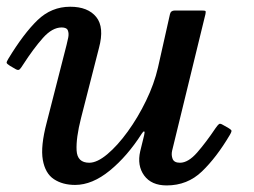

<svg xmlns="http://www.w3.org/2000/svg" viewBox="-23 -552 773 584"><path d="M2.5 -373.5Q49 -450 91.2 -490.8Q133.5 -531.5 190.5 -531.5Q244.5 -531.5 269.8 -500.2Q295 -469 278 -406L223.5 -193Q208 -132 210 -94.5Q212 -57 248.5 -57Q272.5 -57 303.5 -83Q334.5 -109 365.5 -151.8Q396.5 -194.5 421.2 -245.5Q446 -296.5 457.5 -346.5L494 -509Q496.5 -520 508.5 -520H590.5Q600 -520 601.8 -518.5Q603.5 -517 602 -509.5L500.5 -93.5Q497.5 -80.5 502 -68.8Q506.5 -57 524.5 -57Q549.5 -57 576.8 -88.2Q604 -119.5 632.5 -162Q639.5 -172 643 -174.5Q646.5 -177 653.5 -173L670.5 -163.5Q679 -158.5 680.8 -155.5Q682.5 -152.5 676 -141.5Q635.5 -73 591.2 -30.5Q547 12 484 12Q437.5 12 415.5 -18.2Q393.5 -48.5 403.5 -92L415.5 -141Q418 -151.5 415.5 -152.2Q413 -153 408.5 -146Q364.5 -77 311 -33.2Q257.5 10.5 205.5 10.5Q167.5 10.5 141 -7Q114.5 -24.5 107.2 -65.8Q100 -107 119 -179L179.5 -415.5Q182 -425 184.5 -437.5Q187 -450 183.5 -459.2Q180 -468.5 164.5 -468.5Q136 -468.5 107.5 -436.5Q79 -404.5 47 -355Q41.5 -346 37.2 -341.5Q33 -337 25 -341.5L7 -352Q-2.5 -358 -2.8 -361.2Q-3 -364.5 2.5 -373.5Z"/></svg>

Font: Besley* Medium
Style: Italic
Weight: 500
Italic angle: -13°
Designer: Owen Earl
Foundry: indestructible type*
Version: Version 3.000; ttfautohint (v1.8.3)